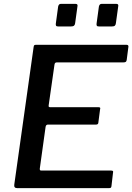

<svg xmlns="http://www.w3.org/2000/svg" viewBox="-20 -974 685 994"><path d="M381 -941 369 -854Q368 -845 363 -841Q358 -837 347 -837H282Q273 -837 270.5 -840.5Q268 -844 269 -852L281 -940Q284 -954 295 -954H371Q384 -954 381 -941ZM592 -941 580 -854Q579 -845 574.5 -841Q570 -837 559 -837H493Q484 -837 481.5 -840.5Q479 -844 480 -852L492 -940Q495 -954 506 -954H582Q595 -954 592 -941ZM154 -730Q155 -738 157.5 -740Q160 -742 166 -742H636Q648 -742 644 -726L636 -664Q635 -657 631.5 -654Q628 -651 619 -651H275Q269 -651 266 -648.5Q263 -646 262 -639L232 -429Q231 -423 233 -421Q235 -419 240 -419H490Q497 -419 498.5 -416Q500 -413 498 -407L489 -338Q488 -329 477 -329H228Q218 -329 216 -317L186 -101Q185 -91 193 -91H555Q562 -91 564.5 -88.5Q567 -86 565 -79L557 -10Q556 -4 553.5 -2Q551 0 543 0H69Q51 0 54 -19L154 -730Z"/></svg>

Font: Libre Franklin Medium
Style: Italic
Weight: 500
Italic angle: -8°
Designer: Pablo Impallari, Rodrigo Fuenzalida, Nhung Nguyen
Foundry: Impallari Type
Version: Version 3.000